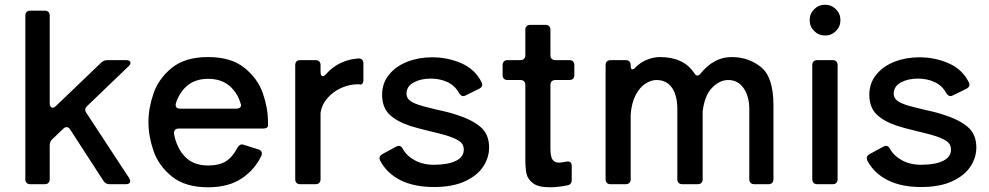

<svg xmlns="http://www.w3.org/2000/svg" viewBox="-20 -778 4176 811"><path d="M434 -524H513Q531 -524 531 -512Q531 -506 523 -498L348 -330Q340 -322 340 -314Q340 -308 345 -301L526 -25Q530 -18 530 -12Q530 -7 525.5 -3.5Q521 0 513 0H442Q426 0 417 -14L277 -230Q271 -241 261 -241Q254 -241 247 -234L201 -190Q190 -180 190 -164V-21Q190 -11 184.5 -5.5Q179 0 169 0H108Q98 0 92.5 -5.5Q87 -11 87 -21V-712Q87 -722 92.5 -727.5Q98 -733 108 -733H169Q179 -733 184.5 -727.5Q190 -722 190 -712V-341Q190 -333 193.5 -328Q197 -323 202 -323Q209 -323 216 -330L408 -514Q418 -524 434 -524Z M1091 -235H735Q724 -235 719 -229Q714 -223 715 -213Q726 -153 761.5 -116Q797 -79 859 -79Q906 -79 934 -96.5Q962 -114 983 -154Q991 -168 1002 -168Q1005 -168 1011 -166L1071 -147Q1086 -143 1086 -130Q1086 -123 1084 -120Q1056 -61 1000.5 -24Q945 13 859 13Q762 13 706 -32.5Q650 -78 628.5 -140.5Q607 -203 607 -262Q607 -321 628.5 -383.5Q650 -446 706 -491.5Q762 -537 859 -537Q956 -537 1012.5 -491.5Q1069 -446 1090.5 -383.5Q1112 -321 1112 -262V-249Q1112 -235 1091 -235ZM723 -342Q722 -339 722 -335Q722 -319 741 -319H978Q989 -319 994.5 -324.5Q1000 -330 997 -339Q983 -387 948.5 -416Q914 -445 859 -445Q806 -445 772 -417Q738 -389 723 -342Z M1334 -503V-473Q1334 -465 1336.5 -460.5Q1339 -456 1343 -456Q1350 -456 1357 -465Q1411 -525 1493 -531H1495Q1505 -531 1510 -525.5Q1515 -520 1515 -511V-442Q1515 -421 1503 -421Q1499 -422 1491 -422Q1457 -422 1422.5 -407Q1388 -392 1363.5 -364Q1339 -336 1334 -301V-21Q1334 -11 1328.5 -5.5Q1323 0 1313 0H1248Q1238 0 1232.5 -5.5Q1227 -11 1227 -21V-503Q1227 -513 1232.5 -518.5Q1238 -524 1248 -524H1313Q1323 -524 1328.5 -518.5Q1334 -513 1334 -503Z M1586 -99Q1583 -105 1583 -110Q1583 -120 1595 -127L1654 -159Q1660 -162 1665 -162Q1674 -162 1681 -150Q1696 -121 1731 -101.5Q1766 -82 1812 -82Q1872 -82 1905.5 -98.5Q1939 -115 1939 -146Q1939 -170 1918 -183.5Q1897 -197 1858 -208Q1837 -214 1795 -224Q1741 -237 1713 -246Q1655 -265 1624.5 -295Q1594 -325 1594 -378Q1594 -427 1623.5 -463Q1653 -499 1701 -517.5Q1749 -536 1805 -536Q1872 -536 1929.5 -510.5Q1987 -485 2014 -431Q2017 -425 2017 -420Q2017 -410 2004 -403L1947 -375Q1941 -372 1937 -372Q1927 -372 1919 -385Q1902 -416 1870.5 -431Q1839 -446 1799 -446Q1757 -446 1727 -429.5Q1697 -413 1697 -382Q1697 -365 1711.5 -353Q1726 -341 1765 -330L1820 -316Q1869 -306 1906 -294Q1973 -273 2009.5 -242Q2046 -211 2046 -155Q2046 -113 2021.5 -75Q1997 -37 1944.5 -12.5Q1892 12 1813 12Q1729 12 1671.5 -17Q1614 -46 1586 -99Z M2406 -503V-461Q2406 -451 2400.5 -445.5Q2395 -440 2385 -440H2326Q2316 -440 2310.5 -434.5Q2305 -429 2305 -419V-152Q2305 -119 2313 -105Q2321 -91 2342 -91Q2349 -91 2371 -95Q2374 -96 2378 -96Q2395 -96 2395 -77V-18Q2395 2 2376 5Q2337 13 2301 13Q2254 13 2231.5 -4Q2209 -21 2204 -44Q2199 -67 2199 -104V-419Q2199 -429 2193.5 -434.5Q2188 -440 2178 -440H2124Q2114 -440 2108.5 -445.5Q2103 -451 2103 -461V-503Q2103 -513 2108.5 -518.5Q2114 -524 2124 -524H2178Q2188 -524 2193.5 -529.5Q2199 -535 2199 -545V-652Q2199 -662 2204.5 -667.5Q2210 -673 2220 -673H2284Q2294 -673 2299.5 -667.5Q2305 -662 2305 -652V-545Q2305 -535 2310.5 -529.5Q2316 -524 2326 -524H2385Q2395 -524 2400.5 -518.5Q2406 -513 2406 -503Z M3247 -334V-21Q3247 -11 3241.5 -5.5Q3236 0 3226 0H3166Q3156 0 3150.5 -5.5Q3145 -11 3145 -21V-317Q3145 -371 3121 -405.5Q3097 -440 3056 -440Q3020 -440 2988 -407.5Q2956 -375 2948 -307V-21Q2948 -11 2942.5 -5.5Q2937 0 2927 0H2862Q2852 0 2846.5 -5.5Q2841 -11 2841 -21V-317Q2841 -376 2818 -408Q2795 -440 2753 -440Q2730 -440 2706 -424.5Q2682 -409 2665 -376.5Q2648 -344 2644 -295V-21Q2644 -11 2638.5 -5.5Q2633 0 2623 0H2559Q2549 0 2543.5 -5.5Q2538 -11 2538 -21V-503Q2538 -513 2543.5 -518.5Q2549 -524 2559 -524H2623Q2633 -524 2638.5 -518.5Q2644 -513 2644 -503V-501Q2644 -485 2651 -485Q2658 -485 2665 -494Q2687 -516 2714.5 -526.5Q2742 -537 2767 -537Q2867 -537 2912 -470Q2918 -459 2926 -459Q2932 -459 2938 -466Q2995 -537 3070 -537Q3142 -537 3194.5 -494.5Q3247 -452 3247 -334Z M3400 -693Q3400 -720 3419 -739Q3438 -758 3465 -758Q3492 -758 3511 -739Q3530 -720 3530 -693Q3530 -666 3511 -647Q3492 -628 3465 -628Q3438 -628 3419 -647Q3400 -666 3400 -693ZM3497 0H3432Q3422 0 3416.5 -5.5Q3411 -11 3411 -21V-503Q3411 -513 3416.5 -518.5Q3422 -524 3432 -524H3497Q3507 -524 3512.5 -518.5Q3518 -513 3518 -503V-21Q3518 -11 3512.5 -5.5Q3507 0 3497 0Z M3644 -99Q3641 -105 3641 -110Q3641 -120 3653 -127L3712 -159Q3718 -162 3723 -162Q3732 -162 3739 -150Q3754 -121 3789 -101.5Q3824 -82 3870 -82Q3930 -82 3963.5 -98.5Q3997 -115 3997 -146Q3997 -170 3976 -183.5Q3955 -197 3916 -208Q3895 -214 3853 -224Q3799 -237 3771 -246Q3713 -265 3682.5 -295Q3652 -325 3652 -378Q3652 -427 3681.5 -463Q3711 -499 3759 -517.5Q3807 -536 3863 -536Q3930 -536 3987.5 -510.5Q4045 -485 4072 -431Q4075 -425 4075 -420Q4075 -410 4062 -403L4005 -375Q3999 -372 3995 -372Q3985 -372 3977 -385Q3960 -416 3928.5 -431Q3897 -446 3857 -446Q3815 -446 3785 -429.5Q3755 -413 3755 -382Q3755 -365 3769.5 -353Q3784 -341 3823 -330L3878 -316Q3927 -306 3964 -294Q4031 -273 4067.5 -242Q4104 -211 4104 -155Q4104 -113 4079.5 -75Q4055 -37 4002.5 -12.5Q3950 12 3871 12Q3787 12 3729.5 -17Q3672 -46 3644 -99Z"/></svg>

Font: Shippori Antique B1
Style: Regular
Weight: 400
Designer: FONTDASU
Foundry: FONTDASU / Google Inc. / but / Adobe
Version: Version 2.001